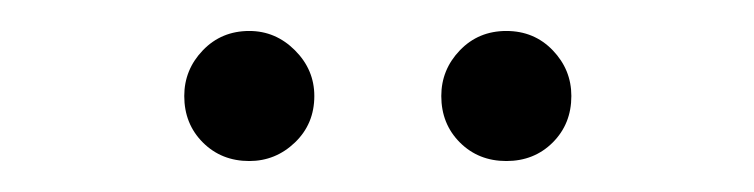

<svg xmlns="http://www.w3.org/2000/svg" viewBox="-20 -698 487 124"><path d="M99 -636Q99 -653 111 -665.5Q123 -678 141 -678Q158 -678 170.5 -665.5Q183 -653 183 -636Q183 -618 170.5 -606Q158 -594 141 -594Q123 -594 111 -606Q99 -618 99 -636ZM265 -636Q265 -653 277 -665.5Q289 -678 307 -678Q325 -678 337 -665.5Q349 -653 349 -636Q349 -618 337 -606Q325 -594 307 -594Q289 -594 277 -606Q265 -618 265 -636Z"/></svg>

Font: SN Pro Light
Style: Regular
Weight: 300
Designer: Tobias Whetton
Foundry: Supernotes
Version: Version 1.002